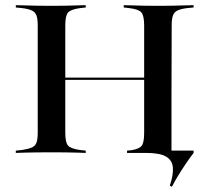

<svg xmlns="http://www.w3.org/2000/svg" viewBox="-20 -591 792 742"><path d="M125.8 -369.4V-492.7Q125.8 -517.7 121 -531Q116.1 -544.4 103.2 -550.4Q90.3 -556.5 65.3 -559.7L41.1 -562.1V-571Q56.5 -571 76.2 -570.2Q96 -569.4 119.4 -569Q142.7 -568.5 169.4 -568.5H179H187.9Q213.7 -568.5 236.3 -569Q258.9 -569.4 277.8 -570.2Q296.8 -571 311.3 -571V-562.1L289.5 -559.7Q254 -554.8 243.1 -542.7Q232.3 -530.6 232.3 -492.7V-369.4ZM537.1 -201.6V-492.7Q537.1 -530.6 526.2 -543.1Q515.3 -555.6 479 -559.7L458.1 -562.1V-571Q472.6 -571 491.5 -570.2Q510.5 -569.4 533.1 -569Q555.6 -568.5 581.5 -568.5H590.3H600Q626.6 -568.5 650 -569Q673.4 -569.4 693.1 -570.2Q712.9 -571 728.2 -571V-562.1L703.2 -559.7Q678.2 -556.5 665.7 -550.4Q653.2 -544.4 648.4 -531Q643.5 -517.7 643.5 -492.7L642.7 -201.6ZM169.4 -2.4Q142.7 -2.4 119.4 -2Q96 -1.6 76.2 -1.2Q56.5 -0.8 41.1 0V-8.9L65.3 -11.3Q90.3 -15.3 103.2 -21Q116.1 -26.6 121 -39.9Q125.8 -53.2 125.8 -78.2V-369.4H232.3V-78.2Q232.3 -40.3 243.1 -28.2Q254 -16.1 289.5 -11.3L311.3 -8.9V0Q296.8 -0.8 277.8 -1.2Q258.9 -1.6 236.3 -2Q213.7 -2.4 187.9 -2.4H178.2ZM190.3 -282.3V-291.1H577.4V-282.3ZM636.3 126.6Q650.8 83.1 648 55.2Q645.2 27.4 621 13.7Q596.8 0 544.4 0H471L493.5 -8.9L629.8 -16.9L641.1 -8.9H728.2V0Q713.7 18.5 697.2 43.1Q680.6 67.7 666.5 91.1Q652.4 114.5 644.4 130.6ZM583.1 -2.4Q561.3 -2.4 541.1 -2Q521 -1.6 503.2 -1.2Q485.5 -0.8 471 0V-8.9L487.9 -10.5Q517.7 -15.3 527.4 -27.4Q537.1 -39.5 537.1 -78.2V-201.6H642.7V0L589.5 -2.4Z"/></svg>

Font: Playfair 144pt SemiExpanded SemiBold
Style: Regular
Weight: 600
Width: 6
Designer: Claus Eggers Sørensen
Foundry: Claus Eggers Sørensen
Version: Version 2.203